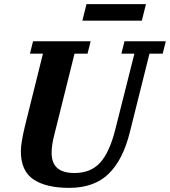

<svg xmlns="http://www.w3.org/2000/svg" viewBox="-20 -898 823 930"><path d="M315 12Q203 12 142 -29Q81 -70 81 -166Q81 -187 86.5 -219Q92 -251 101 -288L188 -638H125L140 -698H419L404 -638H341L244 -249Q230 -196 230 -157Q230 -109 257 -84.5Q284 -60 341 -60Q419 -60 464.5 -109.5Q510 -159 538 -269L631 -638H568L583 -698H783L768 -638H704L609 -258Q576 -124 506 -56Q436 12 315 12ZM399 -878H687L667 -798H379Z"/></svg>

Font: IBM Plex Serif
Style: Bold Italic
Weight: 700
Italic angle: -14°
Designer: Mike Abbink, Paul van der Laan, Pieter van Rosmalen
Foundry: Bold Monday
Version: Version 3.001